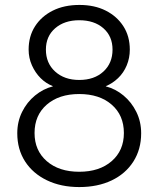

<svg xmlns="http://www.w3.org/2000/svg" viewBox="-20 -741 643 778"><path d="M301 17Q227 17 170 -10.5Q113 -38 81.5 -87Q50 -136 50 -201Q50 -248 69.5 -287.5Q89 -327 122 -354Q155 -381 194 -391V-392Q166 -403 144.5 -424.5Q123 -446 109.5 -476Q96 -506 96 -540Q96 -594 122 -634.5Q148 -675 194 -698Q240 -721 302 -721Q363 -721 408.5 -698Q454 -675 480 -634.5Q506 -594 506 -540Q506 -506 493.5 -476Q481 -446 458.5 -424.5Q436 -403 409 -392V-391Q448 -381 480.5 -354Q513 -327 532.5 -287.5Q552 -248 552 -201Q552 -136 520.5 -86.5Q489 -37 432.5 -10Q376 17 301 17ZM301 -45Q383 -45 432.5 -88Q482 -131 482 -202Q482 -274 432.5 -317Q383 -360 301 -360Q219 -360 169.5 -317Q120 -274 120 -202Q120 -131 169.5 -88Q219 -45 301 -45ZM301 -417Q362 -417 399 -451Q436 -485 436 -540Q436 -594 399 -626.5Q362 -659 301 -659Q241 -659 203.5 -626.5Q166 -594 166 -540Q166 -485 203.5 -451Q241 -417 301 -417Z"/></svg>

Font: TikTok Sans 24pt Light
Style: Regular
Weight: 300
Version: Version 4.000